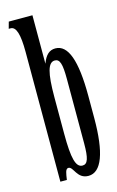

<svg xmlns="http://www.w3.org/2000/svg" viewBox="-111 -747 488 800"><g transform="rotate(-15 132.5 -346.5)"><path d="M48 0H76C80 -26 82 -47 95 -47C117 -47 118 7 168 7C224 7 253 -70 253 -220V-315C253 -468 226 -542 171 -542C145 -542 128 -526 115 -491V-700H13L5 -671H13C37 -671 48 -636 48 -560ZM115 -189V-346C115 -452 127 -494 156 -494C178 -494 185 -471 185 -406V-129C185 -64 177 -41 155 -41C126 -41 115 -82 115 -189Z"/></g></svg>

Font: Americaine Condensed
Style: Regular
Weight: 400
Width: 3
Designer: Alan Madić
Foundry: ESAD Valence
Version: Version 0.001;Glyphs 3.1.2 (3151)